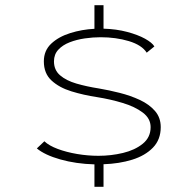

<svg xmlns="http://www.w3.org/2000/svg" viewBox="-20 -720 750 740"><path d="M344 0V-86.5Q272.5 -88.5 212.5 -105.5Q152.5 -122.5 122 -148L151 -175.5Q169 -158.5 202.5 -146Q236 -133.5 277.2 -126.5Q318.5 -119.5 359.5 -119.5Q408 -119.5 454 -130.5Q500 -141.5 530.2 -166Q560.5 -190.5 560.5 -230Q560.5 -263.5 530.2 -286.2Q500 -309 452.8 -323.2Q405.5 -337.5 355 -345.5Q302 -353.5 255 -368Q208 -382.5 178.5 -409.8Q149 -437 149 -483.5Q149 -525 177.5 -551.8Q206 -578.5 250.8 -592.5Q295.5 -606.5 344 -609V-700H379V-609.5Q429 -608 470.2 -597Q511.5 -586 539 -570.8Q566.5 -555.5 575 -541L545.5 -517Q526.5 -546.5 476.8 -561.5Q427 -576.5 367.5 -576.5Q338.5 -576.5 307 -572Q275.5 -567.5 248.5 -557Q221.5 -546.5 204.8 -528.5Q188 -510.5 188 -483.5Q188 -450 211.5 -429.8Q235 -409.5 274.2 -398Q313.5 -386.5 361.5 -379Q400 -372.5 441.5 -362Q483 -351.5 519 -334.8Q555 -318 577.2 -292.5Q599.5 -267 599.5 -230Q599.5 -182 569.5 -151Q539.5 -120 489.5 -104.5Q439.5 -89 379 -87V0Z"/></svg>

Font: League Mono Thin
Style: Regular
Weight: 100
Width: 6
Designer: Tyler Finck
Foundry: The League of Moveable Type / Tyler Finck
Version: Version 2.300;RELEASE